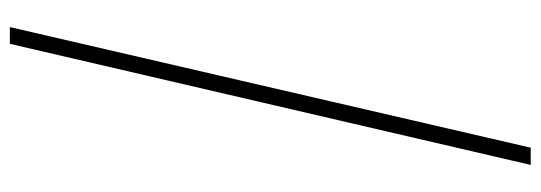

<svg xmlns="http://www.w3.org/2000/svg" viewBox="-374 -465 1098 390"><g transform="rotate(-90 175.0 -270.0)"><path d="M281 -799H315L70 259H35Z"/></g></svg>

Font: Noto Serif Sinhala Condensed ExtraLight
Style: Regular
Weight: 200
Width: 3
Designer: Jelle Bosma - Monotype Design Team
Foundry: Monotype Imaging Inc.
Version: Version 2.007; ttfautohint (v1.8.4.7-5d5b)